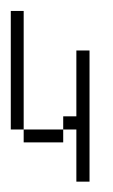

<svg xmlns="http://www.w3.org/2000/svg" viewBox="-20 -264 210 356"><path d="M23.9 0V-23.9H97.2V0ZM121.6 72.8V-23.9H97.2V-48.3H121.6V-170.4H146V72.8ZM0 -23.9V-243.7H23.9V-23.9Z"/></svg>

Font: FS Mondwest Regular
Style: Regular
Weight: 400
Designer: NZWStudios2024
Foundry: https://fontstruct.com
Version: Version 1.0